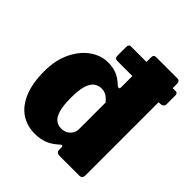

<svg xmlns="http://www.w3.org/2000/svg" viewBox="-202 -881 1031 1031"><g transform="rotate(45 313.0 -366.0)"><path d="M613 -604Q613 -580 584 -580H264Q251 -580 246.5 -585.5Q242 -591 242 -602V-667Q242 -687 258 -687H597Q613 -687 613 -669ZM403 0Q393 0 385.5 -5Q378 -10 378 -23V-42Q378 -49 373 -50Q368 -51 363 -46Q344 -28 323.5 -15.5Q303 -3 278.5 3.5Q254 10 223 10Q164 10 119 -20.5Q74 -51 48.5 -112Q23 -173 23 -263Q23 -347 52.5 -409Q82 -471 130 -505.5Q178 -540 233 -540Q267 -540 296.5 -529Q326 -518 357 -488Q365 -482 370.5 -483Q376 -484 376 -496V-721Q376 -742 394 -742H556Q575 -742 575 -719V-25Q575 -12 569.5 -6Q564 0 548 0H403ZM375 -378Q359 -397 343.5 -406.5Q328 -416 305 -416Q282 -416 263.5 -402Q245 -388 235 -355Q225 -322 225 -264Q225 -207 234.5 -173Q244 -139 262 -124.5Q280 -110 305 -110Q325 -110 340.5 -118.5Q356 -127 365.5 -142Q375 -157 375 -176V-378Z"/></g></svg>

Font: Libre Franklin Black
Style: Regular
Weight: 900
Designer: Pablo Impallari, Rodrigo Fuenzalida, Nhung Nguyen
Foundry: Impallari Type
Version: Version 3.000